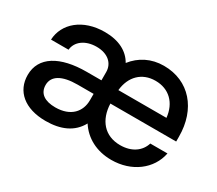

<svg xmlns="http://www.w3.org/2000/svg" viewBox="-103 -737 1083 959"><g transform="rotate(30 438.0 -257.5)"><path d="M228.5 7.3C314.5 7.3 381.3 -21 417 -86.9C456.5 -25.9 523.4 11.7 609.9 11.7C726.1 11.7 817.9 -57.1 837.4 -156.7H738.3C723.6 -107.9 678.7 -74.2 611.3 -74.2C521 -74.2 469.2 -137.2 465.8 -230H845.2V-257.8C845.2 -417 750.5 -527.3 604 -527.3C531.2 -527.3 471.7 -496.1 430.7 -443.8C401.9 -495.1 345.7 -525.9 264.2 -525.9C137.2 -525.9 53.7 -453.1 49.3 -358.4H150.4C154.3 -405.8 199.2 -441.4 265.1 -441.4C330.6 -441.4 369.1 -405.3 369.1 -355.5V-308.1H284.2C131.3 -308.1 36.6 -252 36.6 -147.5C36.6 -54.7 106.9 7.3 228.5 7.3ZM276.9 -230H369.1V-192.9C369.1 -129.4 327.1 -75.7 236.3 -75.7C176.3 -75.7 139.2 -99.6 139.2 -148.9C139.2 -201.2 187.5 -230 276.9 -230ZM744.1 -308.1H466.8C475.1 -390.1 527.3 -441.4 605 -441.4C683.1 -441.4 735.8 -390.1 744.1 -308.1Z"/></g></svg>

Font: Inteeer Medium
Style: Regular
Weight: 500
Designer: Rasmus Andersson
Foundry: rsms
Version: Version 4.001;Glyphs 3.4 (3402)